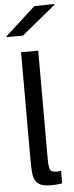

<svg xmlns="http://www.w3.org/2000/svg" viewBox="-75 -1008 404 1047"><g transform="rotate(-5 127.0 -484.5)"><path d="M155 -136Q155 -84 166.5 -72.5Q178 -61 222 -66V2Q194 7 158 7Q109 7 87 -13Q65 -33 63 -78Q61 -101 61 -159V-730H155ZM-11 -819V-823L155 -974L265 -976V-972L79 -819Z"/></g></svg>

Font: Nacelle
Style: Regular
Weight: 400
Designer: Sora Sagano
Foundry: Sora Sagano
Version: Version 1.000;FEAKit 1.0